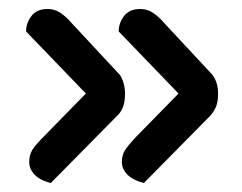

<svg xmlns="http://www.w3.org/2000/svg" viewBox="-20 -443 538 427"><path d="M244 -373Q244 -392 256 -407.5Q268 -423 292 -423Q308 -423 321 -414Q334 -405 345 -392L453 -276Q465 -259 465 -235Q465 -215 459.5 -203.5Q454 -192 446 -184L300 -36Q276 -42 263.5 -54.5Q251 -67 251 -83Q251 -98 258 -109Q265 -120 283 -139L377 -235ZM38 -373Q38 -392 50 -407.5Q62 -423 86 -423Q102 -423 115 -414Q128 -405 139 -392L247 -276Q252 -268 255 -257.5Q258 -247 258 -235Q258 -215 253 -203.5Q248 -192 239 -184L93 -36Q69 -42 57 -54.5Q45 -67 45 -83Q45 -98 51.5 -109Q58 -120 77 -139L171 -235Z"/></svg>

Font: Baloo Paaji 2 Medium
Style: Regular
Weight: 500
Designer: Shuchita Grover, Noopur Datye and Ek Type
Foundry: Ek Type
Version: Version 1.640;hotconv 1.0.111;makeotfexe 2.5.65597; ttfautoh